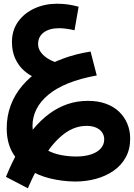

<svg xmlns="http://www.w3.org/2000/svg" viewBox="-20 -578 717 1028"><path d="M129 430 12 369Q43 292 79.5 228Q116 164 157 114.5Q198 65 244 31Q290 -3 341.5 -20.5Q393 -38 451 -38Q504 -38 546 -23Q588 -8 617 19.5Q646 47 661.5 84Q677 121 677 164Q677 221 653.5 264Q630 307 588.5 336Q547 365 494 379.5Q441 394 381 394Q312 393 247 377Q182 361 130 327Q78 293 47 239Q16 185 16 109Q16 43 37.5 -14.5Q59 -72 99.5 -119.5Q140 -167 195.5 -203.5Q251 -240 319.5 -265Q388 -290 465 -302L498 -174Q410 -158 345.5 -132Q281 -106 238.5 -70.5Q196 -35 175 7Q154 49 154 96Q154 143 175 174.5Q196 206 230.5 225Q265 244 306 252Q347 260 388 260Q431 260 465 249.5Q499 239 518.5 218Q538 197 538 168Q538 148 527 131.5Q516 115 495 105.5Q474 96 444 96Q381 96 326 136.5Q271 177 222.5 251.5Q174 326 129 430ZM173 -160Q138 -174 108.5 -200Q79 -226 61.5 -264.5Q44 -303 44 -353Q44 -416 77 -462Q110 -508 165 -533Q220 -558 285 -558Q317 -558 344.5 -554Q372 -550 401 -542L379 -416Q358 -421 336 -424Q314 -427 297 -427Q245 -427 214.5 -404.5Q184 -382 184 -342Q184 -320 196.5 -301.5Q209 -283 229 -269Q249 -255 273 -246.5Q297 -238 320 -237Z"/></svg>

Font: Noto Sans
Style: Bold
Weight: 700
Designer: Monotype Design Team
Foundry: Monotype Imaging Inc.
Version: Version 2.000;GOOG;noto-source:20170915:90ef993387c0; ttfaut